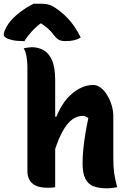

<svg xmlns="http://www.w3.org/2000/svg" viewBox="-83 -1011 703 1037"><path d="M173 3Q132 3 108 -9.5Q84 -22 74.5 -42.5Q65 -63 65 -85Q65 -169 65 -239Q65 -309 65 -373Q65 -437 65 -504.5Q65 -572 65 -651Q65 -676 60.5 -704Q56 -732 45 -750Q53 -752 60.5 -753Q68 -754 75.5 -755Q83 -756 90 -756Q123 -756 151.5 -740.5Q180 -725 197.5 -686.5Q215 -648 215 -579Q215 -504 215 -431.5Q215 -359 215 -288Q215 -217 215 -145.5Q215 -74 215 0Q206 1 199.5 2Q193 3 187 3Q181 3 173 3ZM194 -136V-381H222Q236 -417 256.5 -448.5Q277 -480 303.5 -503Q330 -526 359.5 -539Q389 -552 420 -552Q442 -552 461.5 -537Q481 -522 496 -497Q511 -472 520 -442.5Q529 -413 529 -384Q529 -347 529 -309.5Q529 -272 529 -234.5Q529 -197 529 -159Q529 -111 533.5 -77.5Q538 -44 550 0Q535 3 521.5 4.5Q508 6 492 6Q450 6 421 -5.5Q392 -17 377.5 -46.5Q363 -76 363 -129Q363 -166 367 -206Q371 -246 378 -288Q385 -330 394 -373Q387 -379 379 -382Q371 -385 363 -385Q341 -385 319.5 -373.5Q298 -362 276.5 -334.5Q255 -307 234.5 -258.5Q214 -210 194 -136ZM99 -991Q108 -991 115 -991Q122 -991 135 -991Q164 -991 183.5 -985Q203 -979 231 -958Q249 -945 266 -929Q283 -913 298.5 -894.5Q314 -876 327.5 -854.5Q341 -833 353 -808Q336 -798 316.5 -793.5Q297 -789 271 -789Q248 -789 235 -796Q222 -803 205 -825Q193 -842 173.5 -859Q154 -876 116 -900L171 -884H105L158 -902Q113 -868 88 -840.5Q63 -813 49 -789H43Q9 -789 -14.5 -794Q-38 -799 -50.5 -807Q-63 -815 -63 -824Q-63 -833 -57.5 -846.5Q-52 -860 -40 -879Q-29 -896 -12.5 -912.5Q4 -929 23.5 -944Q43 -959 62.5 -971Q82 -983 99 -991Z"/></svg>

Font: Recursive Monospace Casual ExtraBold
Style: Regular
Weight: 800
Version: Version 1.047